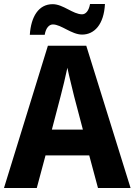

<svg xmlns="http://www.w3.org/2000/svg" viewBox="-20 -946 677 966"><path d="M130 -771H205C211 -808 229 -823 246 -823C288 -823 340 -772 393 -772C454 -772 503 -822 508 -926H433C427 -891 411 -874 393 -874C347 -874 298 -925 245 -925C174 -925 136 -862 130 -771ZM473 0H637L414 -716H221L0 0H165L209 -164H429ZM353 -461 397 -294H241L285 -462C294 -496 311 -565 319 -605C327 -565 344 -500 353 -461Z"/></svg>

Font: Noto Sans Armenian SemiCondensed Medium
Style: Regular
Weight: 500
Width: 4
Designer: Monotype Design Team
Foundry: Monotype Imaging Inc.
Version: Version 2.008